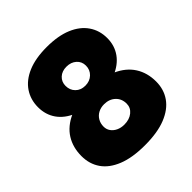

<svg xmlns="http://www.w3.org/2000/svg" viewBox="-195 -850 1000 1000"><g transform="rotate(-45 305.0 -350.0)"><path d="M304 12Q212 12 151 -12.5Q90 -37 60 -80.5Q30 -124 30 -182Q30 -246 60 -294Q90 -342 151 -369.5Q212 -397 304 -396Q397 -397 458 -369.5Q519 -342 549.5 -294Q580 -246 580 -182Q580 -124 549.5 -80.5Q519 -37 458 -12.5Q397 12 304 12ZM304 -140Q342 -140 366 -159.5Q390 -179 390 -209Q390 -245 366 -267.5Q342 -290 304 -290Q280 -290 261 -280Q242 -270 231 -251.5Q220 -233 220 -209Q220 -189 231 -173.5Q242 -158 261 -149Q280 -140 304 -140ZM304 -337Q221 -337 164.5 -360.5Q108 -384 79 -425.5Q50 -467 50 -522Q50 -578 79 -621Q108 -664 164.5 -688Q221 -712 304 -712Q387 -712 444 -688Q501 -664 530.5 -621Q560 -578 560 -522Q560 -467 530.5 -425.5Q501 -384 444 -360.5Q387 -337 304 -337ZM304 -427Q337 -427 358.5 -447.5Q380 -468 380 -499Q380 -529 358.5 -548Q337 -567 304 -567Q271 -567 250.5 -548Q230 -529 230 -499Q230 -468 250.5 -447.5Q271 -427 304 -427Z"/></g></svg>

Font: Figtree Black
Style: Regular
Weight: 900
Designer: Erik Kennedy
Foundry: Erik Kennedy
Version: Version 2.001;gftools[0.9.30]